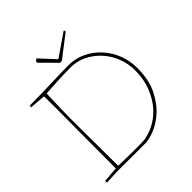

<svg xmlns="http://www.w3.org/2000/svg" viewBox="-213 -970 1133 1133"><g transform="rotate(-45 353.5 -403.5)"><path d="M217 0Q192 0 169.5 -0.5Q147 -1 117 0Q87 1 39 4Q37 0 37 -11L134 -19Q134 -96 134.5 -173.5Q135 -251 135 -330Q135 -370 135.5 -420.5Q136 -471 136 -523Q136 -575 135 -619L35 -627Q35 -630 36 -633.5Q37 -637 38 -640Q78 -640 126.5 -641Q175 -642 223 -643.5Q271 -645 309.5 -646Q348 -647 366 -647Q424 -647 474.5 -623Q525 -599 563 -557.5Q601 -516 622 -462Q643 -408 643 -348Q643 -248 608 -179.5Q573 -111 524 -70Q484 -36 442.5 -19.5Q401 -3 370 0ZM373 -19Q452 -33 511 -84Q562 -128 593 -196Q624 -264 624 -346Q624 -404 604 -455Q584 -506 548 -545Q512 -584 465.5 -606.5Q419 -629 367 -629Q339 -629 312.5 -628Q286 -627 250.5 -625.5Q215 -624 158 -620Q156 -567 154 -490Q152 -413 153 -324Q154 -248 154 -172.5Q154 -97 155 -20Q170 -19 201 -18.5Q232 -18 267.5 -17.5Q303 -17 332.5 -17.5Q362 -18 373 -19ZM342 -692 247 -788V-797Q252 -803 262 -809L350 -714L491 -811Q496 -808 496 -799L357 -692Z"/></g></svg>

Font: Labrada Thin
Style: Regular
Weight: 100
Designer: Mercedes Jáuregui
Foundry: Omnibus-Type Team
Version: Version 1.000; ttfautohint (v1.8.4.7-5d5b)